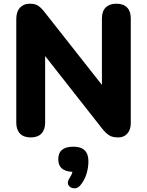

<svg xmlns="http://www.w3.org/2000/svg" viewBox="-20 -734 795 1038"><path d="M146 9Q108 9 88 -12Q68 -33 68 -71V-630Q68 -671 88 -692.5Q108 -714 141 -714Q170 -714 186.5 -703Q203 -692 223 -666L531 -275V-635Q531 -673 551.5 -693.5Q572 -714 609 -714Q647 -714 667 -693.5Q687 -673 687 -635V-68Q687 -33 668.5 -12Q650 9 619 9Q588 9 570 -2.5Q552 -14 532 -39L224 -431V-71Q224 -33 204 -12Q184 9 146 9ZM414 268Q399 286 379 284Q359 282 350 266.5Q341 251 357 227Q367 213 372 195Q295 192 295 127Q295 59 377 59Q458 59 458 138Q458 172 447.5 206.5Q437 241 414 268Z"/></svg>

Font: Chiron GoRound TC EB
Style: Regular
Weight: 700
Designer: Ryoko NISHIZUKA 西塚涼子 (kana, bopomofo & ideographs); Paul D. Hunt (Latin, Greek & Cyrillic); Sandoll Communications 산돌커뮤니
Foundry: Adobe
Version: Version 1.000;hotconv 1.1.1;makeotfexe 2.6.0